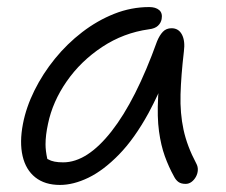

<svg xmlns="http://www.w3.org/2000/svg" viewBox="-20 -514 641 544"><path d="M150 10Q107 10 80 -11.5Q53 -33 44 -72Q35 -111 45 -163Q54 -210 77.5 -257.5Q101 -305 135.5 -347.5Q170 -390 213 -423Q256 -456 304 -475Q352 -494 403 -494Q421 -494 431 -485.5Q441 -477 438 -460Q436 -449 427.5 -441Q419 -433 402 -431Q330 -421 269.5 -381Q209 -341 169 -283.5Q129 -226 116 -163Q109 -131 109 -105Q109 -87 114 -64Q116 -62 118 -62Q131 -54 159 -54Q227 -54 296 -142Q365 -230 425 -397Q432 -414 441.5 -424Q451 -434 466 -434Q486 -434 495.5 -416Q505 -398 501 -368Q493 -300 491.5 -246.5Q490 -193 500 -146.5Q510 -100 536 -51Q541 -42 540.5 -32Q540 -22 535 -13Q530 -4 522.5 1.5Q515 7 506 7Q493 7 485.5 1.5Q478 -4 473 -14Q458 -41 447 -71.5Q436 -102 430.5 -142Q425 -182 428 -238Q428 -244 429 -250Q415 -220 401 -194Q361 -121 317 -76Q273 -31 230.5 -10.5Q188 10 150 10Z"/></svg>

Font: Shantell Sans Light Light
Style: Italic
Weight: 300
Italic angle: -11°
Version: Version 1.008;[ac192a2d6]